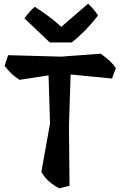

<svg xmlns="http://www.w3.org/2000/svg" viewBox="-20 -1008 655 1044"><path d="M370 -777H251L113 -908Q126 -927 140 -942.5Q154 -958 169 -971Q210 -945 246 -918Q282 -891 313 -862L459 -988Q491 -959 513 -924Q482 -883 445 -845Q408 -807 370 -777ZM589 -581 364 -603 355 -323 358 2 302 16Q276 3 249 -19.5Q222 -42 205 -74L252 -336L244 -598L86 -574Q61 -590 43 -607Q25 -624 5 -650L24 -708L312 -700L527 -716Q559 -694 578 -675.5Q597 -657 610 -638Z"/></svg>

Font: Langar
Style: Regular
Weight: 400
Designer: Alessia Mazzarella
Foundry: Typeland
Version: Version 1.001; ttfautohint (v1.8.3)